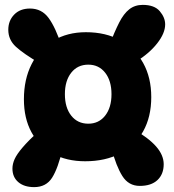

<svg xmlns="http://www.w3.org/2000/svg" viewBox="-20 -759 713 787"><path d="M329 -98Q253 -98 196.5 -129Q140 -160 109 -217Q78 -274 78 -352Q78 -434 109.5 -496Q141 -558 198.5 -592.5Q256 -627 332 -627Q414 -627 474 -593.5Q534 -560 567 -500.5Q600 -441 600 -361Q600 -280 567 -221Q534 -162 473 -130Q412 -98 329 -98ZM120 8Q79 8 55 -12.5Q31 -33 31 -68Q31 -87 40 -107Q49 -127 72.5 -154.5Q96 -182 139 -222L237 -151Q218 -69 193.5 -30.5Q169 8 120 8ZM553 3Q507 3 481.5 -37.5Q456 -78 437 -151L523 -232Q589 -194 620 -158.5Q651 -123 651 -86Q651 -45 625.5 -21Q600 3 553 3ZM342 -252Q385 -252 411 -285Q437 -318 437 -373Q437 -428 411 -461Q385 -494 342 -494Q298 -494 272 -461Q246 -428 246 -373Q246 -318 272 -285Q298 -252 342 -252ZM144 -499Q76 -539 45 -567.5Q14 -596 14 -637Q14 -674 38 -699Q62 -724 103 -724Q151 -724 179.5 -685Q208 -646 233 -569ZM537 -506 428 -574Q450 -630 468.5 -666.5Q487 -703 510 -721Q533 -739 565 -739Q613 -739 635 -713Q657 -687 657 -659Q657 -623 624.5 -581.5Q592 -540 537 -506Z"/></svg>

Font: DynaPuff SemiBold
Style: Regular
Weight: 600
Designer: Toshi Omagari, Jennifer Daniel
Foundry: Google Fonts
Version: Version 2.000